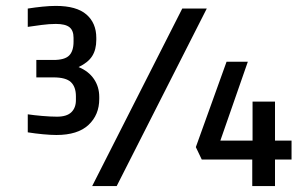

<svg xmlns="http://www.w3.org/2000/svg" viewBox="-20 -630 1040 650"><path d="M292 0 597 -601H680L375 0ZM819 -421 726 -154H835V-286H911V-154H967V-90H911V0H834V-90H663L643 -132L747 -421ZM169 -549Q147 -549 120.5 -545.5Q94 -542 74 -539V-601Q99 -605 124 -607.5Q149 -610 169 -610Q239 -610 272.5 -581Q306 -552 306 -502V-495Q306 -462 292 -440Q278 -418 246 -403Q280 -389 298 -362.5Q316 -336 316 -302V-295Q316 -241 279.5 -207Q243 -173 171 -173Q152 -173 125.5 -175.5Q99 -178 74 -182V-243Q94 -240 122.5 -237.5Q151 -235 173 -235Q206 -235 221.5 -250Q237 -265 237 -291V-304Q237 -336 220 -352Q203 -368 161 -368H103V-427H161Q199 -427 214 -442Q229 -457 229 -489V-502Q229 -527 215 -538Q201 -549 169 -549Z"/></svg>

Font: Ropa Sans
Style: Regular
Weight: 400
Designer: Botio Nikoltchev
Foundry: Botjo Nikoltchev
Version: Version 1.002